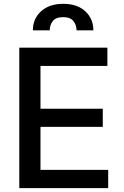

<svg xmlns="http://www.w3.org/2000/svg" viewBox="-20 -974 643 994"><path d="M540.1 0H79.9V-727.3H535.9V-632.8H189.6V-411.2H512.1V-317.1H189.6V-94.5H540.1ZM463.4 -817.1H376.4Q376.1 -844.5 360.1 -864.9Q344.1 -885.3 307.2 -885.3Q268.8 -885.3 253.2 -864.7Q237.6 -844.1 237.6 -818.2V-817.1H150.2Q150.2 -876.8 192.5 -915.5Q234.7 -954.2 307.2 -954.2Q379.6 -954.2 421.5 -915.5Q463.4 -876.8 463.4 -817.1Z"/></svg>

Font: Linik Sans Medium
Style: Regular
Weight: 500
Designer: Rasmus Andersson (font), Cristiano Sobral (main changes)
Foundry: rsms
Version: Version 3.018;June 1, 2022;FontCreator 14.0.0.2814 64-bit; t